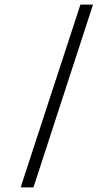

<svg xmlns="http://www.w3.org/2000/svg" viewBox="-20 -729 426 838"><path d="M386 -709 126 89H70L331 -709Z"/></svg>

Font: myMathFont
Style: Regular
Weight: 400
Designer: Ross Mills, John Hudson & Paul Hanslow, Tiro Typeworks Ltd; with prior portions MicroPress Inc., and Coen Hoffman. Math 
Foundry: Tiro Typeworks Ltd
Version: Version 2.13 b171